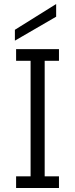

<svg xmlns="http://www.w3.org/2000/svg" viewBox="-20 -934 373 954"><path d="M60 0V-58H132V-632H60V-690H273V-632H202V-58H273V0ZM259 -914V-851L54 -732V-786Z"/></svg>

Font: Parkinsans Light Light
Style: Regular
Weight: 300
Version: Version 1.000